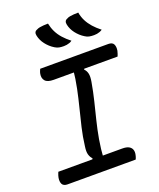

<svg xmlns="http://www.w3.org/2000/svg" viewBox="-167 -1038 944 1139"><g transform="rotate(-20 304.5 -468.0)"><path d="M276 -936Q282 -907 294 -882.5Q306 -858 325.5 -836Q345 -814 372 -793Q364 -787 355 -784Q346 -781 337.5 -779.5Q329 -778 319 -778Q302 -778 289.5 -780.5Q277 -783 264 -791Q249 -800 236.5 -811.5Q224 -823 214 -836Q204 -849 197.5 -863Q191 -877 188 -891Q185 -904 188.5 -912.5Q192 -921 203 -925Q212 -930 223 -932Q234 -934 247.5 -935Q261 -936 276 -936ZM467 -936Q472 -907 484.5 -882.5Q497 -858 516.5 -836Q536 -814 563 -793Q554 -787 545.5 -784Q537 -781 528.5 -779.5Q520 -778 510 -778Q493 -778 480 -780.5Q467 -783 455 -791Q440 -800 427.5 -811.5Q415 -823 405 -836Q395 -849 388.5 -863Q382 -877 379 -891Q376 -904 379.5 -912.5Q383 -921 394 -925Q402 -930 413.5 -932Q425 -934 438 -935Q451 -936 467 -936ZM312 -67 236 -64 251 -95Q239 -107 233.5 -125.5Q228 -144 233 -177Q240 -235 253 -290.5Q266 -346 280 -401Q294 -456 306 -513.5Q318 -571 324 -633L400 -637L384 -606Q397 -594 401.5 -574.5Q406 -555 400 -522Q390 -464 376.5 -409Q363 -354 349.5 -299.5Q336 -245 326 -188Q316 -131 312 -67ZM489 0H59Q47 0 38.5 -4Q30 -8 26 -15.5Q22 -23 21 -33Q20 -43 22 -55Q23 -62 25 -67.5Q27 -73 29 -79Q31 -85 33 -89H436Q463 -89 477.5 -81Q492 -73 497 -59Q502 -45 498 -27Q497 -22 495.5 -17Q494 -12 492.5 -8Q491 -4 489 0ZM141 -700H571Q596 -700 604 -684.5Q612 -669 608 -644Q607 -640 605.5 -635.5Q604 -631 603 -626.5Q602 -622 600 -618.5Q598 -615 597 -611H194Q155 -611 140.5 -628Q126 -645 131 -672Q132 -677 133 -680.5Q134 -684 135.5 -687.5Q137 -691 138.5 -694.5Q140 -698 141 -700Z"/></g></svg>

Font: Rec Mono Duotone
Style: Italic
Weight: 400
Italic angle: -10°
Monospace: yes
Version: Version 1.085; ttfautohint (v1.8.4.7-5d5b)